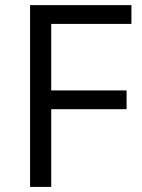

<svg xmlns="http://www.w3.org/2000/svg" viewBox="-20 -734 556 754"><path d="M181.2 0H98.1V-713.9H496.1V-640.1H181.2V-378.9H477.1V-305.2H181.2Z"/></svg>

Font: f0_44652 
Style: Regular
Weight: 400
Foundry: Ascender Corporation
Version: Version 1.10